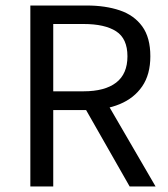

<svg xmlns="http://www.w3.org/2000/svg" viewBox="-20 -676 609 696"><path d="M90 0V-656H295Q362 -656 414 -638.5Q466 -621 495.5 -580.5Q525 -540 525 -472Q525 -406 495.5 -363Q466 -320 414 -298.5Q362 -277 295 -277H173V0ZM173 -345H283Q360 -345 401 -376.5Q442 -408 442 -472Q442 -536 401 -562.5Q360 -589 283 -589H173ZM450 0 279 -300 344 -344 544 0Z"/></svg>

Font: Source Sans 3
Style: Regular
Weight: 400
Designer: Paul D. Hunt
Foundry: Adobe
Version: Version 3.046;hotconv 1.0.118;makeotfexe 2.5.65603